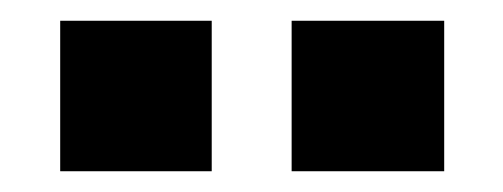

<svg xmlns="http://www.w3.org/2000/svg" viewBox="-20 -745 485 185"><path d="M184 -580H38V-725H184ZM408 -580H261V-725H408Z"/></svg>

Font: YamahaIndonesia935. App Black
Style: Regular
Weight: 900
Designer: Dalton Maag Ltd
Foundry: Dalton Maag Ltd
Version: Version 1.002; January 01, 2024; Regular/Italic